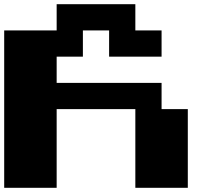

<svg xmlns="http://www.w3.org/2000/svg" viewBox="-20 -1020 1040 915"><path d="M0 -125V-875H250V-1000H625V-875H750V-750H500V-875H375V-750H250V-625H750V-500H875V-125H625V-500H250V-125Z"/></svg>

Font: Press Start 2P
Style: Regular
Weight: 400
Designer: CodeMan38
Foundry: CodeMan38
Version: Version 3.000